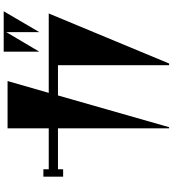

<svg xmlns="http://www.w3.org/2000/svg" viewBox="32 -911 936 1040"><g transform="rotate(-90 500.0 -391.0)"><path d="M846 -646V-825L740 -646V-839H959ZM581 -818 517 -595H947L676 57H667V-545H503L331 57H325V-545H103V-517H63V-624H103V-595H325V-818Z"/></g></svg>

Font: Chokokutai
Style: Regular
Weight: 400
Designer: 108号,108go
Foundry: Font Zone 108
Version: Version 1.000; ttfautohint (v1.8.3)